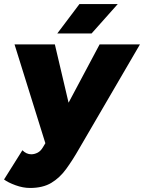

<svg xmlns="http://www.w3.org/2000/svg" viewBox="-30 -720 714 952"><path d="M119 212Q84 212 47 198.5Q10 185 -10 170L81 25Q101 45 125 45Q141 45 156.5 37Q172 29 183 10L267 -130L464 -500H664L362 18Q330 74 298 118Q266 162 224 187Q182 212 119 212ZM198 0 42 -500H242L329 -130L368 0ZM254 -554 364 -700H554L424 -554Z"/></svg>

Font: Figtree Light Black
Style: Italic
Weight: 900
Italic angle: -9.5°
Version: Version 2.000